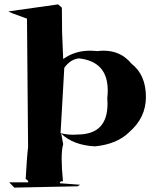

<svg xmlns="http://www.w3.org/2000/svg" viewBox="-20 -728 725 875"><path d="M45 127 22 103H109Q109 93 97 88Q103 -19 108 -57L103 -643L35 -668L18 -676L245 -708L262 -693L263 -580L268 -459Q321 -497 390 -497Q407 -497 424 -495Q439 -497 452 -497Q531 -497 579 -438Q645 -387 645 -286Q645 -191 568 -125Q513 -71 413 -61Q314 -66 259 -119L268 -71Q261 -48 261 -3Q261 38 267 99L262 98Q254 98 252 107L345 114L334 121ZM314 -114 337 -115Q470 -117 470 -255L469 -281Q471 -300 471 -316Q471 -448 339 -462Q300 -457 273 -419L256 -121Q285 -114 314 -114Z"/></svg>

Font: Xiangcui Kesong Xiangcui Kesong
Style: Regular
Weight: 400
Version: Version 1.501;March 28, 2024;FontCreator 14.0.0.2814 64-bit